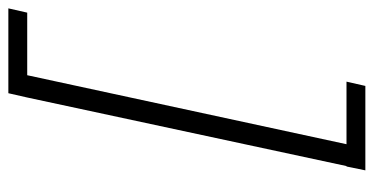

<svg xmlns="http://www.w3.org/2000/svg" viewBox="-232 -518 873 448"><g transform="rotate(-90 204.0 -294.5)"><path d="M398 -667H252L91 78H237L227 122H30L39 78H40L200 -667L210 -711H408Z"/></g></svg>

Font: EauTestText Semilight
Style: Italic
Weight: 300
Italic angle: -12°
Designer: Christian Thalmann (Catharsis Fonts)
Version: Version 0.001;PS 000.001;hotconv 1.0.88;makeotf.lib2.5.64775